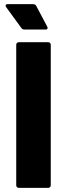

<svg xmlns="http://www.w3.org/2000/svg" viewBox="-20 -903 323 923"><path d="M70 -700H212Q217 -700 220.5 -696.5Q224 -693 224 -688V-12Q224 -7 220.5 -3.5Q217 0 212 0H70Q65 0 61.5 -3.5Q58 -7 58 -12V-688Q58 -693 61.5 -696.5Q65 -700 70 -700ZM83 -768 10 -868Q7 -873 7 -876Q7 -883 17 -883H139Q150 -883 154 -875L207 -775Q209 -771 209 -769Q209 -761 199 -761H97Q88 -761 83 -768Z"/></svg>

Font: BARLOWEXTRABOLD
Style: Regular
Weight: 800
Designer: Jeremy Tribby
Foundry: Tribby Type
Version: Version 1.422